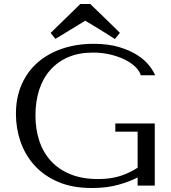

<svg xmlns="http://www.w3.org/2000/svg" viewBox="-20 -932 857 964"><path d="M757 -312H559V-271H671V-90Q626 -61 579 -47Q532 -33 472 -33Q393 -33 334 -57Q275 -81 236 -123.5Q197 -166 177.5 -224.5Q158 -283 158 -353Q158 -422 176.5 -480Q195 -538 232 -580Q269 -622 322.5 -645Q376 -668 447 -668Q494 -668 535 -658Q576 -648 608 -632Q640 -616 660.5 -595.5Q681 -575 687 -554H759Q750 -576 728.5 -603.5Q707 -631 670 -655Q633 -679 578.5 -695.5Q524 -712 450 -712Q365 -712 293.5 -688Q222 -664 170 -619Q118 -574 89 -508.5Q60 -443 60 -360Q60 -289 82.5 -222.5Q105 -156 151.5 -103.5Q198 -51 270 -19.5Q342 12 442 12Q517 12 575 -4.5Q633 -21 671 -41V0H757ZM408 -828Q408 -828 419 -821.5Q430 -815 446.5 -805Q463 -795 482.5 -783Q502 -771 518.5 -760.5Q535 -750 546 -743Q557 -736 557 -736L582 -767Q582 -767 571 -778Q560 -789 543.5 -805Q527 -821 507.5 -840Q488 -859 471.5 -875Q455 -891 444 -901.5Q433 -912 433 -912H383Q383 -912 372 -901Q361 -890 344.5 -874Q328 -858 308.5 -839Q289 -820 272.5 -804Q256 -788 245 -777Q234 -766 234 -767L258 -737Q258 -737 269.5 -743.5Q281 -750 297.5 -760.5Q314 -771 333.5 -782.5Q353 -794 369.5 -804.5Q386 -815 397 -821.5Q408 -828 408 -828Z"/></svg>

Font: Tenor Sans
Style: Regular
Weight: 400
Designer: Denis Masharov
Foundry: Denis Masharov
Version: Version 1.1